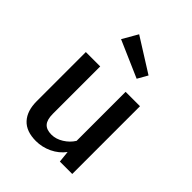

<svg xmlns="http://www.w3.org/2000/svg" viewBox="-235 -949 1085 1085"><g transform="rotate(45 307.5 -406.5)"><path d="M206.2 -163.1Q206.2 -115.9 224.9 -94.9Q243.6 -73.8 283.6 -73.8Q319.5 -73.8 354.1 -95.4Q388.7 -116.9 409.2 -149.7V-541.5H524.1V0H425.1L417.9 -69.2Q388.2 -29.7 342.3 -7.9Q296.4 13.8 247.2 13.8Q169.7 13.8 130.5 -28.7Q91.3 -71.3 91.3 -148.7V-541.5H206.2ZM435.4 -698.5 401 -637.9 180.5 -733.8 233.3 -825.6Z"/></g></svg>

Font: Fira Code Fixed Medium
Style: Regular
Weight: 500
Monospace: yes
Designer: Carrois Corporate, Edenspiekermann AG, Nikita Prokopov
Foundry: Carrois Corporate, Edenspiekermann AG, Nikita Prokopov
Version: Version 5.002